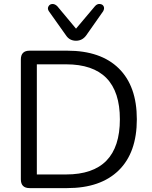

<svg xmlns="http://www.w3.org/2000/svg" viewBox="-20 -965 782 985"><path d="M370 -756Q337 -756 319 -783L231 -907Q222 -920 228.5 -932Q235 -944 248.5 -944.5Q262 -945 274 -933L370 -818L467 -933Q478 -946 492.5 -944.5Q507 -943 512 -932Q517 -921 509 -907L422 -783Q402 -756 370 -756ZM325 0H132Q87 0 87 -45V-660Q87 -705 132 -705H325Q497 -705 589.5 -614Q682 -523 682 -353Q682 -182 589 -91Q496 0 325 0ZM169 -635V-70H319Q595 -70 595 -353Q595 -635 319 -635Z"/></svg>

Font: Nunito
Style: Regular
Weight: 400
Designer: Vernon Adams
Foundry: Vernon Adams
Version: Version 3.602